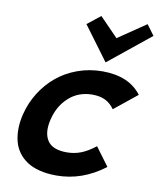

<svg xmlns="http://www.w3.org/2000/svg" viewBox="-102 -1038 935 1128"><g transform="rotate(10 366.0 -474.5)"><path d="M518.1 -201.2 599.1 -91.8Q466.3 9.8 312 9.8Q256.3 9.8 211.7 -1.5Q167 -12.7 135.7 -33.4Q104.5 -54.2 83.5 -83.3Q62.5 -112.3 53.5 -148.2Q44.4 -184.1 45.2 -225.1Q45.9 -266.1 57.1 -311Q74.2 -379.9 111.3 -439.5Q148.4 -499 201.4 -543.7Q254.4 -588.4 325 -614.3Q395.5 -640.1 474.1 -640.1Q632.3 -640.1 707 -541L570.8 -431.2Q547.4 -464.4 515.9 -479.7Q484.4 -495.1 438 -495.1Q356.4 -494.6 299.3 -443.4Q242.2 -392.1 222.2 -310.1Q202.1 -229.5 232.2 -182.1Q262.2 -134.8 348.1 -134.8Q393.6 -134.8 433.8 -150.6Q474.1 -166.5 518.1 -201.2ZM686 -959 731.9 -897 482.9 -695.8H481L332 -897L410.2 -959L520 -846.2Z"/></g></svg>

Font: Sinkin Sans 700 Bold Italic
Style: Bold Italic
Weight: 700
Italic angle: -112°
Designer: Keith Bates
Foundry: K-Type
Version: Sinkin Sans (version 1.0)  by Keith Bates   •   © 2014   www